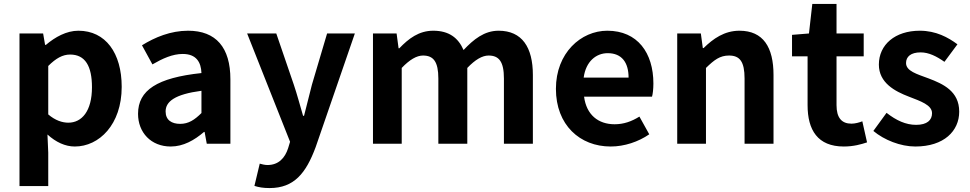

<svg xmlns="http://www.w3.org/2000/svg" viewBox="-20 -730 4924 975"><path d="M79 215H225V45L221 -47C264 -8 311 14 360 14C483 14 598 -97 598 -289C598 -461 516 -574 378 -574C318 -574 260 -542 213 -502H209L199 -560H79ZM327 -107C297 -107 261 -118 225 -149V-395C264 -434 298 -453 336 -453C413 -453 447 -394 447 -287C447 -165 395 -107 327 -107Z M847 14C911 14 967 -18 1016 -60H1019L1030 0H1150V-327C1150 -489 1077 -574 935 -574C847 -574 767 -541 701 -500L754 -403C806 -433 856 -456 908 -456C977 -456 1001 -414 1003 -359C778 -335 681 -272 681 -152C681 -57 747 14 847 14ZM895 -101C852 -101 821 -120 821 -164C821 -214 867 -251 1003 -269V-156C968 -121 937 -101 895 -101Z M1349 225C1474 225 1534 149 1583 17L1782 -560H1641L1564 -300C1551 -248 1537 -194 1524 -142H1519C1503 -196 1489 -250 1472 -300L1383 -560H1235L1453 -10L1443 23C1427 72 1395 108 1338 108C1325 108 1309 104 1299 101L1272 214C1294 221 1316 225 1349 225Z M1874 0H2020V-385C2060 -427 2096 -448 2128 -448C2181 -448 2206 -417 2206 -331V0H2353V-385C2393 -427 2429 -448 2461 -448C2514 -448 2539 -417 2539 -331V0H2686V-349C2686 -490 2631 -574 2512 -574C2439 -574 2385 -530 2334 -476C2307 -538 2260 -574 2180 -574C2107 -574 2055 -534 2008 -485H2004L1994 -560H1874Z M3081 14C3151 14 3222 -10 3277 -48L3227 -138C3187 -113 3147 -99 3101 -99C3018 -99 2958 -147 2946 -239H3291C3295 -252 3298 -279 3298 -306C3298 -461 3218 -574 3064 -574C2930 -574 2803 -461 2803 -279C2803 -95 2925 14 3081 14ZM2944 -336C2955 -418 3007 -460 3066 -460C3138 -460 3172 -412 3172 -336Z M3419 0H3565V-385C3607 -426 3636 -448 3682 -448C3737 -448 3761 -417 3761 -331V0H3908V-349C3908 -490 3856 -574 3735 -574C3659 -574 3602 -534 3553 -486H3549L3539 -560H3419Z M4265 14C4314 14 4353 3 4383 -7L4359 -114C4344 -108 4322 -102 4304 -102C4254 -102 4228 -132 4228 -196V-444H4366V-560H4228V-710H4105L4088 -560L4002 -553V-444H4081V-196C4081 -70 4132 14 4265 14Z M4628 14C4774 14 4851 -65 4851 -163C4851 -267 4769 -304 4695 -332C4636 -354 4581 -369 4581 -410C4581 -442 4605 -464 4655 -464C4697 -464 4736 -444 4776 -416L4842 -505C4795 -540 4733 -574 4651 -574C4525 -574 4443 -503 4443 -402C4443 -309 4525 -266 4596 -239C4655 -216 4713 -197 4713 -155C4713 -120 4688 -96 4632 -96C4580 -96 4532 -118 4482 -157L4415 -65C4470 -19 4553 14 4628 14Z"/></svg>

Font: Noto Sans CJK KR Bold
Style: Regular
Weight: 700
Designer: Ryoko NISHIZUKA (kana & ideographs); Paul D. Hunt (Latin, Greek & Cyrillic); Wenlong ZHANG (bopomofo); Sandoll Communica
Foundry: Adobe Systems Incorporated
Version: Version 1.004;PS 1.004;hotconv 1.0.82;makeotf.lib2.5.63406